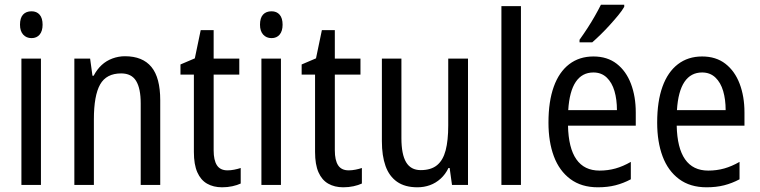

<svg xmlns="http://www.w3.org/2000/svg" viewBox="-20 -786 3228 816"><path d="M154 -537V0H71V-537ZM114 -738Q136 -738 148.5 -723.5Q161 -709 161 -681Q161 -654 148.5 -639Q136 -624 114 -624Q92 -624 78.5 -639Q65 -654 65 -681Q65 -710 78 -724Q91 -738 114 -738Z M511 -547Q586 -547 623.5 -501.5Q661 -456 661 -360V0H578V-347Q578 -410 558.5 -442Q539 -474 495 -474Q432 -474 405.5 -427Q379 -380 379 -279V0H296V-537H363L373 -464H378Q392 -491 412 -509.5Q432 -528 458 -537.5Q484 -547 511 -547Z M947 -62Q961 -62 976 -65Q991 -68 1003 -72V-6Q988 1 967.5 5.5Q947 10 924 10Q887 10 860 -5.5Q833 -21 818.5 -54Q804 -87 804 -140V-469H747V-512L808 -538L833 -658H888V-537H997V-469H888V-147Q888 -105 902 -83.5Q916 -62 947 -62Z M1174 -537V0H1091V-537ZM1134 -738Q1156 -738 1168.5 -723.5Q1181 -709 1181 -681Q1181 -654 1168.5 -639Q1156 -624 1134 -624Q1112 -624 1098.5 -639Q1085 -654 1085 -681Q1085 -710 1098 -724Q1111 -738 1134 -738Z M1462 -62Q1476 -62 1491 -65Q1506 -68 1518 -72V-6Q1503 1 1482.5 5.5Q1462 10 1439 10Q1402 10 1375 -5.5Q1348 -21 1333.5 -54Q1319 -87 1319 -140V-469H1262V-512L1323 -538L1348 -658H1403V-537H1512V-469H1403V-147Q1403 -105 1417 -83.5Q1431 -62 1462 -62Z M1969 -537V0H1901L1891 -72H1886Q1873 -45 1852.5 -26.5Q1832 -8 1807 1Q1782 10 1754 10Q1701 10 1667.5 -13.5Q1634 -37 1618.5 -80.5Q1603 -124 1603 -186V-537H1686V-199Q1686 -130 1706 -96.5Q1726 -63 1768 -63Q1812 -63 1837.5 -84Q1863 -105 1874 -147Q1885 -189 1885 -253V-537Z M2194 0H2111V-760H2194Z M2502 -546Q2561 -546 2601 -515Q2641 -484 2661.5 -430Q2682 -376 2682 -308V-252H2394Q2396 -157 2429.5 -109Q2463 -61 2528 -61Q2564 -61 2596 -70Q2628 -79 2661 -98V-24Q2629 -7 2595.5 1.5Q2562 10 2521 10Q2451 10 2404 -25Q2357 -60 2334 -121.5Q2311 -183 2311 -265Q2311 -355 2333.5 -417.5Q2356 -480 2399 -513Q2442 -546 2502 -546ZM2502 -478Q2454 -478 2427 -438Q2400 -398 2395 -318H2602Q2602 -363 2591.5 -399Q2581 -435 2558.5 -456.5Q2536 -478 2502 -478ZM2633 -757Q2624 -741 2607.5 -721Q2591 -701 2571.5 -679.5Q2552 -658 2532.5 -639Q2513 -620 2497 -606H2443V-617Q2461 -642 2477.5 -667.5Q2494 -693 2508.5 -718.5Q2523 -744 2534 -766H2633Z M2964 -546Q3023 -546 3063 -515Q3103 -484 3123.5 -430Q3144 -376 3144 -308V-252H2856Q2858 -157 2891.5 -109Q2925 -61 2990 -61Q3026 -61 3058 -70Q3090 -79 3123 -98V-24Q3091 -7 3057.5 1.5Q3024 10 2983 10Q2913 10 2866 -25Q2819 -60 2796 -121.5Q2773 -183 2773 -265Q2773 -355 2795.5 -417.5Q2818 -480 2861 -513Q2904 -546 2964 -546ZM2964 -478Q2916 -478 2889 -438Q2862 -398 2857 -318H3064Q3064 -363 3053.5 -399Q3043 -435 3020.5 -456.5Q2998 -478 2964 -478Z"/></svg>

Font: Noto Sans Khmer Condensed
Style: Regular
Weight: 400
Width: 3
Designer: Danh Hong and the Monotype Design Team
Foundry: Monotype Imaging Inc.
Version: Version 2.004